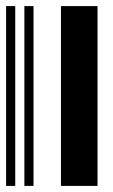

<svg xmlns="http://www.w3.org/2000/svg" viewBox="-20 -610 370 630"><path d="M0 0V-590H30V0ZM60 0V-590H90V0ZM180 0V-590H300V0Z"/></svg>

Font: Libre Barcode 128
Style: Regular
Weight: 400
Version: Version 1.005; ttfautohint (v1.8.3)